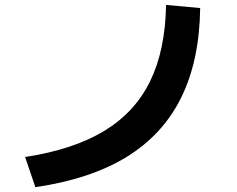

<svg xmlns="http://www.w3.org/2000/svg" viewBox="-20 -750 978 791"><path d="M664.2 -729.7 804.7 -716.8Q801.8 -500.3 726.3 -347.7Q650.8 -195.1 501.5 -103.4Q352.1 -11.7 125.7 21.1L83.4 -103.2Q281.5 -133.5 408.5 -210.1Q535.4 -286.7 598.1 -414.6Q660.8 -542.5 664.2 -729.7Z"/></svg>

Font: WEMIX Pretendard Variable
Style: Regular
Weight: 400
Designer: Base glyphs from Inter by Rasmus Andersson; Hangeul glyphs from Noto Sans CJK(Source Han Sans) by Jang Soo-young and Kan
Foundry: Kil Hyung-jin
Version: Version 1.000;Glyphs 3.2 (3208)